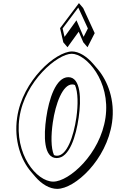

<svg xmlns="http://www.w3.org/2000/svg" viewBox="-20 -1172 748 1239"><path d="M90.5 -413C69.4 -266.8 114.5 -140.5 180.2 -63.7L207.4 -31.9C250 17.9 301.3 46.8 348.9 46.8C463.3 46.8 668.3 -140.2 703 -381.2C723.8 -526 674.7 -650.9 609.1 -727.6L581.9 -759.4C538.2 -810.3 487.3 -840 444.8 -840C341 -840 125.2 -654 90.5 -413ZM367.6 -990 388.4 -899 415.6 -867.2 487.9 -967.5 517.5 -899 544.7 -867.2 591.1 -958.2 516.6 -1120.2 489.4 -1152ZM463.8 -623.2C484 -577.8 484.6 -495.4 472.7 -413C455 -290 411.1 -167 347.9 -167C340.6 -167 334.1 -168.5 328.3 -171.4C308.1 -216.9 308.9 -299 320.7 -381.2C338.4 -504.2 384.8 -627.2 446 -627.2C452.5 -627.2 458.4 -625.8 463.8 -623.2ZM384 -988.4 485.2 -1123.1 547.1 -988.4 519.5 -934.3 473.4 -1041 396.4 -934.1ZM105.4 -412.7C139.4 -648.2 351.6 -825 442.7 -825C536.3 -825 694.7 -648.5 660.8 -413C626.8 -177.2 425.4 0 323.8 0C215.8 0 71.4 -176.7 105.4 -412.7ZM278.5 -413.1C261.5 -295.3 261 -152 345.7 -152C428.8 -152 470.8 -295.2 487.7 -413C504.7 -531 502.4 -674 420.9 -674C339.9 -674 295.5 -531.2 278.5 -413.1Z"/></svg>

Font: Blink
Style: 3DObl
Weight: 400
Designer: Mew Too
Foundry: Cannot Into Space Fonts
Version: Version 001.000